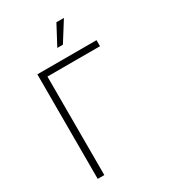

<svg xmlns="http://www.w3.org/2000/svg" viewBox="-224 -1050 1023 1157"><g transform="rotate(-30 287.0 -471.0)"><path d="M516.6 -727.5V-685.5H150.9V0H105V-727.5ZM288.6 -805.2 361.3 -941.9H413.6L327.6 -805.2Z"/></g></svg>

Font: Inter ExtraLight
Style: Regular
Weight: 250
Designer: Rasmus Andersson
Foundry: rsms
Version: Version 4.001;git-66647c0bb